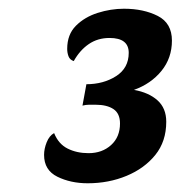

<svg xmlns="http://www.w3.org/2000/svg" viewBox="-20 -793 414 440"><path d="M181 -373Q142 -373 111.5 -388Q81 -403 81 -438Q81 -452 87 -467Q93 -482 104 -488Q114 -463 135 -452.5Q156 -442 183 -442Q214 -442 234.5 -460.5Q255 -479 255 -510Q255 -533 240 -543Q225 -553 199 -553Q191 -553 184 -553Q177 -553 169 -551L178 -600Q217 -600 246 -618.5Q275 -637 275 -672Q275 -706 231 -706Q204 -706 183.5 -692Q163 -678 149 -653Q140 -656 137 -664Q134 -672 134 -681Q134 -714 154 -734Q174 -754 204 -763.5Q234 -773 264 -773Q309 -773 341.5 -756.5Q374 -740 374 -700Q374 -660 350 -630.5Q326 -601 287 -587Q321 -581 341 -563Q361 -545 361 -514Q361 -469 336 -438Q311 -407 270 -390Q229 -373 181 -373Z"/></svg>

Font: Sansita Swashed Medium
Style: Regular
Weight: 500
Designer: Pablo Cosgaya
Foundry: Omnibus-Type
Version: Version 1.003; ttfautohint (v1.8.3)